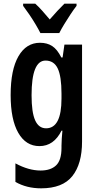

<svg xmlns="http://www.w3.org/2000/svg" viewBox="-20 -786 526 1046"><path d="M198 -553Q237 -553 264.5 -535Q292 -517 314 -473H321L331 -543H427V-15Q427 107 374 173.5Q321 240 204 240Q125 240 64 205V104Q136 143 201 143Q256 143 285.5 115Q315 87 315 20V8Q315 -9 316.5 -31Q318 -53 320 -74H315Q273 10 195 10Q121 10 79.5 -62.5Q38 -135 38 -268Q38 -406 80.5 -479.5Q123 -553 198 -553ZM228 -456Q152 -456 152 -267Q152 -174 171.5 -130.5Q191 -87 231 -87Q315 -87 315 -249V-276Q315 -370 294.5 -413Q274 -456 228 -456ZM200 -606Q190 -626 174 -653Q158 -680 140 -706.5Q122 -733 106 -754V-766H172Q190 -750 210 -727.5Q230 -705 251 -680Q275 -708 292.5 -726.5Q310 -745 331 -766H397V-754Q382 -735 364.5 -708.5Q347 -682 330.5 -655Q314 -628 303 -606Z"/></svg>

Font: Noto Sans ExtraCondensed SemiBold
Style: Regular
Weight: 600
Width: 2
Designer: Monotype Design Team
Foundry: Monotype Imaging Inc.
Version: Version 2.013; ttfautohint (v1.8.4.7-5d5b)